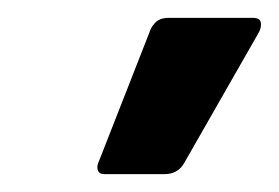

<svg xmlns="http://www.w3.org/2000/svg" viewBox="-20 -740 312 215"><path d="M97 -545Q91 -545 89.5 -549.5Q88 -554 91 -560L149 -708Q153 -715 157.5 -717.5Q162 -720 169 -720H263Q271 -720 272 -715Q273 -710 270 -704L186 -557Q179 -545 164 -545Z"/></svg>

Font: Sofia Sans Condensed ExtraBold
Style: Italic
Weight: 800
Italic angle: -9°
Version: Version 4.100